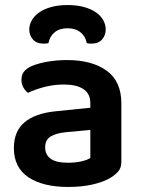

<svg xmlns="http://www.w3.org/2000/svg" viewBox="-20 -726 562 761"><path d="M338 -100V-211L241 -202Q201 -198 180 -184.5Q159 -171 159 -142Q159 -113 180.5 -97Q202 -81 250 -81Q279 -81 303 -86.5Q327 -92 338 -100ZM461 -316V-85Q461 -61 449 -47Q437 -33 419 -22Q391 -5 348 5Q305 15 250 15Q150 15 92.5 -23.5Q35 -62 35 -139Q35 -206 77.5 -241.5Q120 -277 201 -285L338 -299V-317Q338 -355 310.5 -373Q283 -391 233 -391Q194 -391 157 -381.5Q120 -372 91 -358Q80 -366 72.5 -379.5Q65 -393 65 -409Q65 -429 74.5 -441.5Q84 -454 105 -464Q134 -476 171 -482Q208 -488 246 -488Q344 -488 402.5 -446Q461 -404 461 -316ZM172 -555Q167 -554 163 -553.5Q159 -553 154 -553Q125 -553 110.5 -569.5Q96 -586 96 -609Q96 -628 106 -645.5Q116 -663 135 -676.5Q154 -690 182.5 -698Q211 -706 248 -706Q285 -706 313.5 -698Q342 -690 361 -676.5Q380 -663 389.5 -645.5Q399 -628 399 -609Q399 -586 384.5 -569.5Q370 -553 341 -553Q334 -553 324 -555Q319 -582 299 -598Q279 -614 248 -614Q216 -614 196.5 -598Q177 -582 172 -555Z"/></svg>

Font: Baloo 2 Latin SemiBold
Style: Regular
Weight: 400
Designer: Sarang Kulkarni and Ek Type
Foundry: Ek Type
Version: Version 1.001